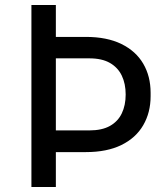

<svg xmlns="http://www.w3.org/2000/svg" viewBox="-20 -750 662 770"><path d="M324 -140H184V-227H338Q389 -227 421 -245Q453 -263 468.5 -295.5Q484 -328 484 -371Q484 -414 468.5 -446.5Q453 -479 421 -497.5Q389 -516 338 -516H184V-602H324Q409 -602 467 -573.5Q525 -545 554.5 -494.5Q584 -444 584 -378V-364Q584 -299 554.5 -248Q525 -197 467 -168.5Q409 -140 324 -140ZM204 0H106V-730H204Z"/></svg>

Font: Sora Variable
Style: Regular
Weight: 400
Designer: Jonathan Barnbrook, Julián Moncada
Foundry: Barnbrook Fonts
Version: Version 2.000